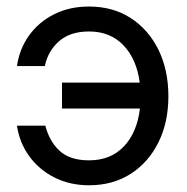

<svg xmlns="http://www.w3.org/2000/svg" viewBox="-20 -547 563 579"><path d="M248.5 11.7Q190.4 11.7 143.8 -12Q97.2 -35.6 67.9 -76.4Q38.6 -117.2 31.2 -168H116.7Q128.9 -120.6 159.9 -92Q190.9 -63.5 248.5 -63.5Q314 -63.5 353.8 -105.7Q393.6 -147.9 401.9 -219.7H167V-297.9H401.4Q392.1 -368.7 352.3 -410.4Q312.5 -452.1 248.5 -452.1Q191.4 -452.1 158 -422.6Q124.5 -393.1 115.2 -347.7H31.2Q38.6 -399.9 67.9 -440.4Q97.2 -481 143.6 -504.2Q189.9 -527.3 248.5 -527.3Q320.3 -527.3 374 -492.7Q427.7 -458 457.8 -397Q487.8 -335.9 487.8 -256.8Q487.8 -178.2 457.8 -117.7Q427.7 -57.1 374 -22.7Q320.3 11.7 248.5 11.7Z"/></svg>

Font: Inter Display
Style: Regular
Weight: 400
Designer: Rasmus Andersson
Foundry: rsms
Version: Version 4.001;git-9221beed3